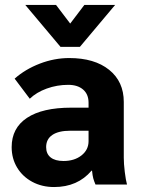

<svg xmlns="http://www.w3.org/2000/svg" viewBox="-20 -744 574 774"><path d="M27 -151Q27 -228 89 -269Q151 -310 267 -310H337V-330Q337 -364 315 -383Q293 -402 255 -402Q210 -402 168.5 -387Q127 -372 100 -346L39 -427Q82 -465 140.5 -487.5Q199 -510 259 -510Q361 -510 420 -462.5Q479 -415 479 -333V-108Q479 -84 483 -51Q487 -18 492 0H365Q359 -14 356 -25Q353 -36 351 -56H349Q293 10 198 10Q149 10 110 -11Q71 -32 49 -68.5Q27 -105 27 -151ZM337 -175V-217H263Q216 -217 191 -200Q166 -183 166 -151Q166 -124 184 -109.5Q202 -95 236 -95Q280 -95 308.5 -117.5Q337 -140 337 -175ZM82 -724H206L263 -649L320 -724H444L302 -555H224Z"/></svg>

Font: Sarabun ExtraBold
Style: Regular
Weight: 800
Version: Version 1.000; ttfautohint (v1.6)